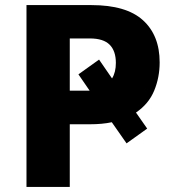

<svg xmlns="http://www.w3.org/2000/svg" viewBox="-20 -734 688 754"><path d="M607 -489Q607 -430 585.5 -378Q564 -326 514 -292L558 -229L477 -171L419 -254Q382 -246 333 -246H254V0H84V-714H339Q476 -714 541.5 -654.5Q607 -595 607 -489ZM313 -378Q317 -378 322 -378Q327 -378 332 -378L288 -442L369 -500L420 -426Q435 -450 435 -487Q435 -534 410.5 -558.5Q386 -583 333 -583H254V-378Z"/></svg>

Font: Noto Sans ExtraBold
Style: Regular
Weight: 800
Designer: Monotype Design Team
Foundry: Monotype Imaging Inc.
Version: Version 2.007